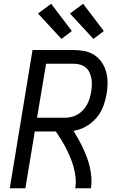

<svg xmlns="http://www.w3.org/2000/svg" viewBox="-20 -1001 640 1021"><path d="M32 0 153 -735H373Q403 -735 431.5 -729Q460 -723 483 -707.5Q506 -692 521.5 -669Q537 -646 544.5 -618.5Q552 -591 552 -561.5Q552 -532 547 -502Q543 -480 536.5 -457.5Q530 -435 519.5 -414Q509 -393 493 -374.5Q477 -356 457.5 -341.5Q438 -327 416 -318Q394 -309 371 -305Q385 -282 398 -259Q411 -236 422 -212Q433 -188 442.5 -163Q452 -138 458 -111Q464 -84 466 -56Q468 -28 464 0H380Q385 -28 382 -56.5Q379 -85 372 -111Q365 -137 354.5 -162Q344 -187 332 -211Q320 -235 306 -257.5Q292 -280 277 -302H165L115 0ZM324 -375Q342 -375 359.5 -379Q377 -383 393 -392.5Q409 -402 422 -416Q435 -430 443.5 -446Q452 -462 457 -479Q462 -496 465 -514Q468 -531 468.5 -549Q469 -567 466 -583.5Q463 -600 456 -615.5Q449 -631 436.5 -641.5Q424 -652 407.5 -657Q391 -662 373 -662H225L177 -375ZM477 -794 352 -929 422 -981 532 -836ZM307 -794 182 -929 252 -981 362 -836Z"/></svg>

Font: Zed Sans Extended
Style: Italic
Weight: 400
Width: 7
Italic angle: -9°
Designer: Belleve Invis
Foundry: Belleve Invis
Version: Version 1.0.0; ttfautohint (v1.8.4)